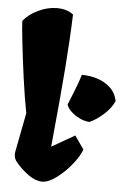

<svg xmlns="http://www.w3.org/2000/svg" viewBox="-55 -829 587 879"><g transform="rotate(5 238.0 -389.5)"><path d="M37.1 -104.5Q37.1 -113.3 39.1 -121.6L72.8 -295.9Q59.6 -363.8 47.1 -454.3Q34.7 -544.9 26.4 -620.4Q18.1 -695.8 18.1 -712.9V-715.8Q42 -746.1 85.2 -766.8Q128.4 -787.6 170.9 -787.6Q217.8 -787.6 246.6 -764.6Q242.7 -650.4 232.2 -514.2Q221.7 -377.9 199.7 -153.3L305.2 -213.9L347.7 -153.3Q338.4 -124.5 307.4 -85.4Q276.4 -46.4 238.8 -18.3Q201.2 9.8 172.4 9.8Q142.1 9.8 109.9 -13.2Q77.6 -36.1 51.3 -67.4Q44.4 -75.2 40.8 -83.7Q37.1 -92.3 37.1 -104.5ZM363.8 -281.2Q396.5 -295.4 429.2 -325.2Q461.9 -355 475.6 -387.2Q467.3 -425.8 440.7 -449.5Q414.1 -473.1 379.6 -483.2Q345.2 -493.2 311 -493.2Q303.7 -468.8 295.4 -446.8Q287.1 -424.8 281 -409.4Q274.9 -394 272 -387.2L257.8 -352.1Q262.2 -336.9 278.6 -321Q294.9 -305.2 317.9 -293.9Q340.8 -282.7 363.8 -281.2Z"/></g></svg>

Font: Fruktur
Style: Regular
Weight: 400
Designer: Viktoriya Grabowska
Foundry: Viktoriya Grabowska
Version: Version 1.004; ttfautohint (v1.4.1)